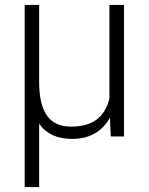

<svg xmlns="http://www.w3.org/2000/svg" viewBox="-20 -548 597 771"><path d="M137.2 -528.3V-217.8Q137.2 -129.9 168 -84.7Q198.7 -39.6 265.6 -39.6Q330.1 -39.6 367.7 -67.6Q405.3 -95.7 419.4 -152.3V-528.3H478V0H424.8L421.4 -75.2Q373.5 9.8 269.5 9.8Q179.7 9.8 137.2 -51.3V203.1H79.1V-528.3Z"/></svg>

Font: SteelSelectRoboto
Style: Regular
Weight: 300
Designer: Google
Version: Version 2.137; 2017